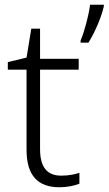

<svg xmlns="http://www.w3.org/2000/svg" viewBox="-20 -780 458 810"><path d="M418 -753V-760H360C355 -717 335 -643 320 -609V-600H353C382 -646 408 -709 418 -753ZM238 -39C177 -39 149 -77 149 -151V-486H312V-532H149V-659H112L92 -537L13 -518V-486H92V-148C92 -37 142 10 231 10C264 10 295 3 315 -5V-51C296 -44 268 -39 238 -39Z"/></svg>

Font: Noto Sans Ethiopic Light
Style: Regular
Weight: 300
Designer: Monotype Design Team
Foundry: Monotype Imaging Inc.
Version: Version 2.102